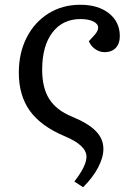

<svg xmlns="http://www.w3.org/2000/svg" viewBox="-20 -552 573 806"><path d="M329 234 292 210Q343 145 343 106Q343 58 252 20Q152 -22 105.5 -86.5Q59 -151 59 -247Q59 -330 92 -394.5Q125 -459 183.5 -495.5Q242 -532 317 -532Q392 -532 437.5 -496Q483 -460 483 -400Q483 -369 466 -351Q449 -333 419 -333Q398 -333 379.5 -346Q361 -359 353 -379L375 -403Q392 -421 392 -436Q392 -452 371.5 -462Q351 -472 318 -472Q243 -472 200 -415.5Q157 -359 157 -259Q157 -183 187 -136Q217 -89 283 -62Q351 -34 382.5 -1.5Q414 31 414 73Q414 109 392 151Q370 193 329 234Z"/></svg>

Font: Literata 7pt
Style: Italic
Weight: 400
Italic angle: -2°
Designer: Latin by Veronika Burian and Jose Scaglione. Greek by Irene Vlachou. Cyrillic by Vera Evstafieva
Foundry: TypeTogether
Version: Version 3.002